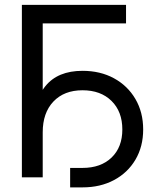

<svg xmlns="http://www.w3.org/2000/svg" viewBox="-20 -748 659 810"><path d="M511.7 -727.5V-649.4H160.2V0H72.3V-727.5ZM275.9 42.5V-39.6H328.1Q405.3 -39.6 450.7 -83.3Q496.1 -127 496.1 -201.7Q496.1 -277.3 450.4 -322.3Q404.8 -367.2 328.1 -367.2Q250.5 -367.2 205.3 -319.6Q160.2 -272 160.2 -189.9H119.1Q119.1 -449.2 328.1 -449.2Q403.3 -449.2 460.9 -417.7Q518.6 -386.2 551.3 -330.3Q584 -274.4 584 -201.7Q584 -129.4 551.3 -74.2Q518.6 -19 460.9 11.7Q403.3 42.5 328.1 42.5Z"/></svg>

Font: Inter Display
Style: Regular
Weight: 400
Designer: Rasmus Andersson
Foundry: rsms
Version: Version 4.000;git-37864ae